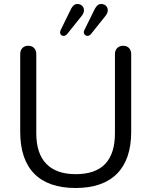

<svg xmlns="http://www.w3.org/2000/svg" viewBox="-20 -941 764 969"><path d="M362.3 -62Q560.5 -62 560.1 -269V-668Q560.1 -687 571.5 -698.5Q583 -710 601.6 -710Q620.1 -710 631.1 -698.5Q642.1 -687 642.1 -668V-275.9Q642.1 -136.7 570.6 -64.5Q499 7.8 361.6 7.8Q224.1 7.8 153.1 -64.2Q82 -136.2 82 -275.9V-668Q82 -687 93 -698.5Q104 -710 122.6 -710Q141.1 -710 152.1 -698.5Q163.1 -687 163.1 -668V-269Q163.1 -166 213.9 -114Q264.6 -62 362.3 -62ZM405.8 -789.1 459 -897Q472.2 -920.9 488.8 -920.9Q505.4 -920.9 514.6 -911.9Q523.9 -902.8 523.9 -889.4Q523.9 -876 513.2 -861.8L439 -769Q430.7 -759.8 422.4 -759.8Q414.1 -759.8 408.4 -765.4Q402.8 -771 402.8 -776.9Q402.8 -782.7 405.8 -789.1ZM286.1 -789.1 338.9 -897Q352.1 -920.9 368.7 -920.9Q385.3 -920.9 394.5 -911.9Q403.8 -902.8 403.8 -889.4Q403.8 -876 393.1 -861.8L318.8 -769Q310.5 -759.8 301.8 -759.8Q293 -759.8 288.1 -764.9Q283.2 -770 283.2 -776.4Q283.2 -782.7 286.1 -789.1Z"/></svg>

Font: Nunito-Regular
Style: Regular
Weight: 400
Designer: Vernon Adams
Foundry: newtypography
Version: Version 3.000